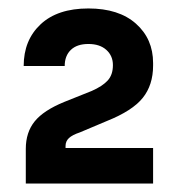

<svg xmlns="http://www.w3.org/2000/svg" viewBox="-20 -854 420 454"><path d="M132 -613 197 -639Q222 -650 234.5 -663.5Q247 -677 247 -700Q247 -722 231.5 -736Q216 -750 189 -750Q162 -750 147.5 -736Q133 -722 133 -698H36Q36 -759 76 -796.5Q116 -834 189 -834Q261 -834 301.5 -798Q342 -762 342 -705V-699Q342 -653 317.5 -622.5Q293 -592 233 -568L169 -541Q151 -535 143 -527.5Q135 -520 135 -509V-504H342V-420H41V-502Q41 -541 62 -567Q83 -593 132 -613Z"/></svg>

Font: Sora-SIA SemiBold
Style: Regular
Weight: 600
Designer: Jonathan Barnbrook, Julián Moncada
Foundry: Barnbrook Fonts
Version: Version 2.000